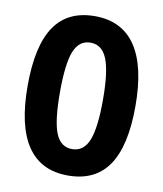

<svg xmlns="http://www.w3.org/2000/svg" viewBox="-79 -739 689 813"><g transform="rotate(10 266.0 -332.5)"><path d="M336.2 -508.1Q314.5 -561.7 265.2 -561.7Q215.9 -561.7 194.6 -508.3Q173.4 -455 173.4 -332.7Q173.4 -210.3 194.6 -157.2Q215.9 -104.1 265.4 -104.1Q315 -104.1 336.7 -157.5Q358.4 -210.8 358.4 -332.7Q358.4 -454.5 336.2 -508.1ZM33.9 -335.9Q33.9 -508.1 90.7 -591.8Q147.6 -675.4 264.2 -675.4Q380.7 -675.4 439.6 -588.2Q498.5 -501 498.5 -329.6Q498.5 -158.2 441.4 -74.6Q384.2 9.1 267.4 9.1Q150.7 9.1 92.3 -77.4Q33.9 -163.8 33.9 -335.9Z"/></g></svg>

Font: Khula
Style: Bold
Weight: 700
Designer: Erin McLaughlin, Steve Matteson
Version: Version 1.000;PS 1.0;hotconv 1.0.72;makeotf.lib2.5.5900; ttf